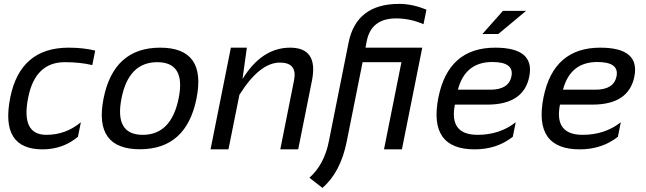

<svg xmlns="http://www.w3.org/2000/svg" viewBox="-20 -753 3258 968"><path d="M373 -63.5Q296.9 0 194.3 0Q-20.5 0 31.7 -261.2Q82 -512.7 326.2 -512.7Q399.4 -512.7 460 -498L445.3 -424.8Q384.8 -439.5 306.6 -439.5Q157.7 -439.5 122.1 -261.2Q84.5 -73.2 213.9 -73.2Q311.5 -73.2 387.7 -136.7Z M699.7 -73.2Q843.8 -73.2 880.9 -258.3Q917 -439.5 772.9 -439.5Q628.9 -439.5 592.8 -258.3Q555.7 -73.2 699.7 -73.2ZM502 -256.3Q553.2 -512.7 787.6 -512.7Q1022 -512.7 970.7 -256.3Q919.4 -0.5 685.1 -0.5Q451.7 -0.5 502 -256.3Z M1041.5 0 1144 -512.7H1224.6L1202.6 -354.5Q1299.8 -512.7 1442.9 -512.7Q1585.9 -512.7 1552.7 -346.2L1483.4 0H1393.1L1462.4 -347.7Q1480.5 -437.5 1391.1 -437.5Q1289.1 -437.5 1187 -274.9L1131.8 0Z M1737.3 -537.6Q1776.4 -733.4 1992.2 -733.4Q2060.1 -733.4 2129.9 -704.1L2115.2 -630.9Q2048.3 -660.2 1977.1 -660.2Q1852.1 -660.2 1829.1 -546.4L1822.8 -512.7H2108.9L2006.3 0H1916L2003.9 -439.5H1808.1L1728 -39.1Q1696.8 116.2 1605.5 194.3L1540 143.1Q1614.3 77.1 1637.7 -39.1Z M2648.4 -366.7Q2620.1 -225.6 2437 -225.6H2273.4Q2243.2 -73.2 2387.7 -73.2Q2499.5 -73.2 2580.1 -136.7L2565.4 -63.5Q2484.9 0 2373 0Q2138.2 0 2190.4 -262.2Q2240.7 -512.7 2476.6 -512.7Q2677.7 -512.7 2648.4 -366.7ZM2288.6 -300.8H2452.1Q2544.9 -300.8 2558.6 -368.2Q2572.8 -440.4 2461.9 -440.4Q2325.2 -440.4 2288.6 -300.8ZM2515.6 -698.2H2632.3L2492.2 -581.5H2412.1Z M3178.2 -366.7Q3149.9 -225.6 2966.8 -225.6H2803.2Q2772.9 -73.2 2917.5 -73.2Q3029.3 -73.2 3109.9 -136.7L3095.2 -63.5Q3014.6 0 2902.8 0Q2668 0 2720.2 -262.2Q2770.5 -512.7 3006.3 -512.7Q3207.5 -512.7 3178.2 -366.7ZM2818.4 -300.8H2981.9Q3074.7 -300.8 3088.4 -368.2Q3102.5 -440.4 2991.7 -440.4Q2855 -440.4 2818.4 -300.8Z"/></svg>

Font: Sansation
Style: Italic
Weight: 400
Designer: Bernd Montag
Version: Version 1.301